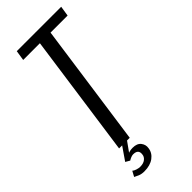

<svg xmlns="http://www.w3.org/2000/svg" viewBox="-240 -626 804 804"><g transform="rotate(-45 161.5 -224.0)"><path d="M75 0 152 -546H53L60 -591H323L316 -546H215L138 0ZM82 143Q66 143 54 138Q42 133 35 129L48 105Q53 110 64 113.5Q75 117 83 117Q103 117 114 108Q125 99 126 87Q130 59 99 59Q93 59 85.5 62Q78 65 72 69L53 58L93 0H122L87 49L82 47Q90 42 99 40Q108 38 117 38Q143 38 154.5 53Q166 68 163 86Q160 111 138.5 127Q117 143 82 143Z"/></g></svg>

Font: Alumni Sans
Style: Italic
Weight: 400
Italic angle: -8°
Version: Version 1.016